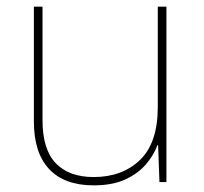

<svg xmlns="http://www.w3.org/2000/svg" viewBox="-20 -548 613 578"><path d="M481 -528V0H460L456 -111H454Q443 -81 419 -53Q395 -25 356.5 -7.5Q318 10 262 10Q174 10 128 -39Q82 -88 82 -182V-528H108V-186Q108 -98 148 -56.5Q188 -15 262 -15Q348 -15 401.5 -66.5Q455 -118 455 -226V-528Z"/></svg>

Font: Noto Sans Sinhala UI Thin
Style: Regular
Weight: 100
Designer: Jelle Bosma - Monotype Design Team
Foundry: Monotype Imaging Inc.
Version: Version 2.006; ttfautohint (v1.8.4.7-5d5b)